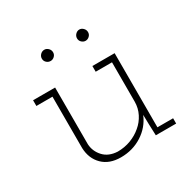

<svg xmlns="http://www.w3.org/2000/svg" viewBox="-126 -655 782 785"><g transform="rotate(-30 264.5 -262.0)"><path d="M395 -98 396 -53 398 0H494V-25H420V-375H315V-348H392V-163Q392 -132 378.5 -105.5Q365 -79 343 -61Q321 -42 292 -31Q263 -20 230 -20Q188 -22 164.5 -47.5Q141 -73 139 -107V-375H35V-348H111V-105Q113 -55 144.5 -24Q176 7 230 7Q286 7 330.5 -21.5Q375 -50 395 -98ZM369 -504Q369 -515 361 -523Q353 -531 343 -531Q333 -531 325 -523Q317 -515 317 -504Q317 -493 325 -485.5Q333 -478 343 -478Q353 -478 361 -485.5Q369 -493 369 -504ZM204 -504Q204 -515 196 -523Q188 -531 178 -531Q167 -531 159 -523Q151 -515 151 -504Q151 -493 159 -485.5Q167 -478 178 -478Q188 -478 196 -485.5Q204 -493 204 -504Z"/></g></svg>

Font: Josefin Slab Thin Light
Style: Regular
Weight: 300
Version: Version 2.000